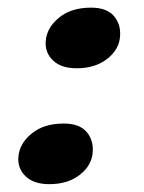

<svg xmlns="http://www.w3.org/2000/svg" viewBox="-20 -473 376 502"><path d="M109 8.5Q68.5 8.5 47.2 -11.8Q26 -32 28 -61.5Q30 -96.5 62 -123.2Q94 -150 146.5 -150Q187 -150 205.8 -128.8Q224.5 -107.5 222.5 -76Q220.5 -41 189 -16.2Q157.5 8.5 109 8.5ZM180.5 -294.5Q140 -294.5 118.8 -314.8Q97.5 -335 99.5 -364.5Q101.5 -399.5 133.5 -426.2Q165.5 -453 218 -453Q258.5 -453 277.2 -431.8Q296 -410.5 294 -379Q292 -344 260.5 -319.2Q229 -294.5 180.5 -294.5Z"/></svg>

Font: Fraunces 9pt S100 SemiBold
Style: Italic
Weight: 600
Italic angle: -16°
Version: Version 1.000; ttfautohint (v1.8.3)